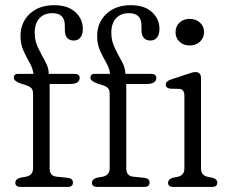

<svg xmlns="http://www.w3.org/2000/svg" viewBox="-20 -738 902 758"><path d="M176 -73Q176 -43.5 203 -40.5L247.5 -36Q268 -33.5 268 -17Q268 0 246.5 0H62Q40.5 0 40.5 -16.5Q40.5 -31 60.5 -36.5L83.5 -40.5Q110.5 -46.5 110.5 -73.5V-367Q110.5 -382 104.5 -389.2Q98.5 -396.5 82 -402L62.5 -408Q34.5 -418 34.5 -431Q34.5 -446.5 52 -446.5H112Q109.5 -468.5 97 -490.2Q84.5 -512 72.8 -537.5Q61 -563 61 -595.5Q61 -649 97.2 -683.2Q133.5 -717.5 194 -717.5Q248 -717.5 277.5 -690.2Q307 -663 307 -624Q307 -601.5 297.2 -589.8Q287.5 -578 272 -578Q236 -578 236 -620V-637Q236 -686 187 -686Q154 -686 135.5 -665.8Q117 -645.5 117 -609Q117 -576 131 -547.8Q145 -519.5 158.8 -494.8Q172.5 -470 172.5 -447V-446.5H272.5Q294.5 -446.5 294.5 -430.5Q294.5 -406.5 256 -406.5H176ZM478.5 -73Q478.5 -43.5 505.5 -40.5L550 -36Q570.5 -33.5 570.5 -17Q570.5 0 549 0H364.5Q343 0 343 -16.5Q343 -31 363 -36.5L386 -40.5Q413 -46.5 413 -73.5V-367Q413 -382 407 -389.2Q401 -396.5 384.5 -402L365 -408Q337 -418 337 -431Q337 -446.5 354.5 -446.5H414.5Q412 -468.5 399.5 -490.2Q387 -512 375.2 -537.5Q363.5 -563 363.5 -595.5Q363.5 -649 399.8 -683.2Q436 -717.5 496.5 -717.5Q550.5 -717.5 580 -690.2Q609.5 -663 609.5 -624Q609.5 -601.5 599.8 -589.8Q590 -578 574.5 -578Q538.5 -578 538.5 -620V-637Q538.5 -686 489.5 -686Q456.5 -686 438 -665.8Q419.5 -645.5 419.5 -609Q419.5 -576 433.5 -547.8Q447.5 -519.5 461.2 -494.8Q475 -470 475 -447V-446.5H575Q597 -446.5 597 -430.5Q597 -406.5 558.5 -406.5H478.5ZM728.5 -558.5Q704.5 -558.5 688.8 -573.2Q673 -588 673 -611Q673 -634 688.8 -648.8Q704.5 -663.5 728.5 -663.5Q753.5 -663.5 769.5 -648.8Q785.5 -634 785.5 -611.5Q785.5 -588.5 769.5 -573.5Q753.5 -558.5 728.5 -558.5ZM773.5 -429.5V-73Q773.5 -46.5 798 -40.5L820 -36Q838 -30 838 -17Q838 0 816.5 0H664.5Q643.5 0 643.5 -17Q643.5 -30 661.5 -36L683.5 -40.5Q708 -46.5 708 -73V-360.5Q708 -385 688.5 -387L651.5 -388Q634.5 -390.5 634.5 -404Q634.5 -417.5 654.5 -424L715 -444Q727.5 -448 736 -450.8Q744.5 -453.5 751.5 -453.5Q773.5 -453.5 773.5 -429.5Z"/></svg>

Font: Fraunces 72pt S100 Light
Style: Regular
Weight: 300
Version: Version 1.000; ttfautohint (v1.8.3)